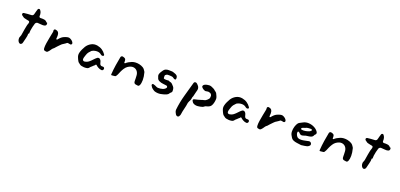

<svg xmlns="http://www.w3.org/2000/svg" viewBox="11 -1351 5050 2423"><g transform="rotate(20 2536.5 -139.0)"><path d="M409 -335Q411 -325 405.5 -316Q400 -307 389 -304Q370 -298 345 -301.5Q320 -305 294 -305Q284 -305 275.5 -298.5Q267 -292 264 -283Q257 -262 250.5 -234.5Q244 -207 241 -182.5Q238 -158 239 -145Q239 -139 234 -139Q229 -139 229 -134Q231 -109 221.5 -75.5Q212 -42 205 -9Q203 6 190 14Q179 22 165 15Q138 -4 139 -45Q139 -53 144.5 -65.5Q150 -78 153 -89Q155 -100 158.5 -122.5Q162 -145 166.5 -172Q171 -199 176.5 -223Q182 -247 188 -260Q189 -265 189.5 -269Q190 -273 190 -278Q188 -289 178 -291Q165 -293 150.5 -296.5Q136 -300 123 -303Q110 -304 98 -315Q93 -320 86 -323.5Q79 -327 75 -334Q68 -342 73 -352Q78 -362 88 -363Q111 -367 135.5 -368Q160 -369 188 -371Q198 -371 206 -378Q214 -385 216 -395Q222 -416 226 -433Q230 -450 236 -466Q240 -475 248.5 -477Q257 -479 264 -474Q278 -460 284 -439Q290 -418 288 -395Q287 -387 292.5 -381Q298 -375 306 -375Q332 -377 356 -373.5Q380 -370 393 -353Q395 -347 401 -349Q408 -349 408 -343Q408 -341 408.5 -339Q409 -337 409 -335Z M792 -218Q797 -208 790.5 -199Q784 -190 774 -191Q763 -193 750.5 -195.5Q738 -198 730 -195Q729 -194 716.5 -184Q704 -174 694 -169Q673 -158 657.5 -140.5Q642 -123 626 -108Q622 -103 617.5 -98.5Q613 -94 609 -89Q605 -82 599 -77.5Q593 -73 587 -68Q582 -64 577.5 -58.5Q573 -53 570 -48Q564 -37 556.5 -28.5Q549 -20 541 -11Q536 -4 526.5 -2Q517 0 509 -3Q503 -6 496 -6Q482 -9 480.5 -35.5Q479 -62 485 -101.5Q491 -141 499.5 -183.5Q508 -226 515 -261Q517 -272 515 -281Q513 -290 519 -297Q525 -304 534 -303Q552 -301 565 -293Q578 -285 583.5 -264Q589 -243 584 -200Q583 -193 589.5 -190.5Q596 -188 600 -194Q631 -233 660 -247Q689 -261 714 -265Q731 -269 750 -259Q764 -252 775.5 -241.5Q787 -231 792 -218Z M1279 -44Q1278 -34 1271 -27Q1264 -20 1253 -21Q1231 -23 1210.5 -34Q1190 -45 1177 -58Q1173 -63 1167.5 -62Q1162 -61 1159 -55Q1158 -50 1149 -45Q1145 -42 1141.5 -38.5Q1138 -35 1134 -31Q1127 -23 1118.5 -17Q1110 -11 1103 -1Q1090 17 1068 19Q1051 22 1033 21Q1015 20 999 16Q985 13 973 3Q971 1 969 -1Q967 -3 964 -4Q951 -12 943 -25Q930 -48 920 -74.5Q910 -101 917 -131Q922 -154 934.5 -180.5Q947 -207 958 -225Q981 -261 1019 -281.5Q1057 -302 1102 -294Q1140 -287 1168.5 -268Q1197 -249 1218 -218Q1223 -211 1220.5 -204Q1218 -197 1210 -195Q1194 -192 1183 -201Q1158 -224 1123 -224Q1088 -224 1059 -208Q1055 -206 1052.5 -204Q1050 -202 1048 -199Q1036 -188 1023.5 -172Q1011 -156 1003 -130Q999 -117 993.5 -101Q988 -85 989 -71Q989 -61 997 -54.5Q1005 -48 1015 -49Q1049 -54 1071 -71.5Q1093 -89 1111.5 -110Q1130 -131 1152 -148Q1161 -154 1172 -153Q1183 -152 1190 -144Q1200 -136 1205 -121Q1210 -106 1214 -90Q1217 -80 1225.5 -73.5Q1234 -67 1245 -68H1255Q1266 -69 1273 -62Q1280 -55 1279 -44Z M1773 -180Q1788 -125 1787.5 -81Q1787 -37 1776.5 -13Q1766 11 1748 6Q1743 4 1731 3.5Q1719 3 1709 -3Q1699 -9 1697 -26Q1696 -38 1696 -46Q1696 -54 1696 -68Q1696 -82 1694 -109Q1692 -143 1672.5 -166Q1653 -189 1621 -192.5Q1589 -196 1548 -169Q1528 -155 1512.5 -131Q1497 -107 1486 -82.5Q1475 -58 1468 -40Q1462 -27 1454 -16Q1446 -5 1428 -6Q1417 -6 1402.5 -3.5Q1388 -1 1389 -14Q1393 -77 1403 -141.5Q1413 -206 1423 -255Q1425 -265 1432.5 -270Q1440 -275 1448 -274Q1471 -270 1483 -260Q1495 -250 1493 -211Q1492 -206 1497.5 -203.5Q1503 -201 1507 -205Q1535 -231 1578.5 -248Q1622 -265 1677 -254Q1708 -247 1730 -233.5Q1752 -220 1768 -191Q1772 -186 1773 -180Z M2188 -90Q2193 -66 2174 -53Q2170 -49 2166.5 -45.5Q2163 -42 2161 -38Q2156 -29 2148.5 -23.5Q2141 -18 2133 -14Q2096 1 2058.5 7.5Q2021 14 1981 3Q1971 0 1955 -11Q1939 -22 1929 -34Q1927 -38 1922.5 -44.5Q1918 -51 1914 -58Q1912 -66 1917 -73Q1922 -80 1932 -78Q1946 -75 1957 -70Q1968 -65 1978 -60Q1990 -54 2002 -54Q2032 -53 2060.5 -61.5Q2089 -70 2103 -90Q2109 -98 2105 -107Q2101 -116 2093 -118Q2068 -123 2042.5 -124.5Q2017 -126 1988 -140Q1965 -153 1961 -173Q1960 -175 1959 -178.5Q1958 -182 1956 -185Q1952 -193 1951 -203Q1950 -213 1953 -223Q1958 -240 1967.5 -254Q1977 -268 1987 -283Q1998 -298 2014 -304Q2034 -312 2055.5 -311Q2077 -310 2094 -310Q2105 -310 2116 -306Q2130 -301 2144 -296Q2158 -291 2169 -280Q2176 -273 2178.5 -258Q2181 -243 2176.5 -233Q2172 -223 2156 -229Q2145 -234 2137.5 -240.5Q2130 -247 2117 -249Q2107 -250 2087.5 -251.5Q2068 -253 2059 -251Q2042 -248 2029 -234Q2028 -232 2027.5 -221.5Q2027 -211 2028 -201Q2029 -191 2031 -190Q2040 -185 2061.5 -184.5Q2083 -184 2099 -186Q2103 -186 2106 -183Q2107 -179 2113 -179Q2136 -176 2149 -162.5Q2162 -149 2174 -135Q2185 -122 2187 -104Q2187 -100 2187.5 -97Q2188 -94 2188 -90Z M2738 -185Q2740 -168 2736.5 -144Q2733 -120 2725 -98.5Q2717 -77 2703 -65Q2696 -60 2687 -55Q2681 -52 2674.5 -50Q2668 -48 2663 -46Q2655 -45 2646.5 -42Q2638 -39 2633 -34Q2629 -30 2623 -26.5Q2617 -23 2612 -21Q2584 -12 2552.5 -9Q2521 -6 2495 -19Q2480 -26 2472 -43Q2470 -44 2468 -49Q2464 -57 2467 -64.5Q2470 -72 2477 -74Q2489 -78 2501.5 -80Q2514 -82 2527 -86Q2545 -90 2567 -98Q2577 -102 2585 -104Q2593 -106 2603 -108Q2608 -109 2613.5 -111.5Q2619 -114 2623 -116Q2632 -122 2641 -130Q2650 -138 2657 -148Q2662 -156 2663.5 -168Q2665 -180 2664 -190Q2663 -195 2661 -198.5Q2659 -202 2657 -206Q2651 -216 2638.5 -220.5Q2626 -225 2615 -226Q2605 -226 2593.5 -223Q2582 -220 2572 -221Q2564 -223 2551.5 -230Q2539 -237 2529.5 -247Q2520 -257 2520 -265Q2521 -280 2535.5 -289Q2550 -298 2569 -302Q2588 -306 2600 -306Q2618 -306 2634.5 -298.5Q2651 -291 2663 -285Q2668 -282 2673 -279Q2678 -276 2682 -271Q2686 -267 2690 -264.5Q2694 -262 2699 -258Q2716 -246 2720 -230Q2725 -219 2730.5 -208Q2736 -197 2738 -185ZM2479 -200Q2475 -178 2468.5 -159Q2462 -140 2458 -116Q2458 -112 2456.5 -108Q2455 -104 2453 -100Q2448 -93 2448 -83Q2447 -78 2446 -73Q2445 -68 2444 -63Q2441 -54 2437.5 -44Q2434 -34 2429 -28Q2423 -17 2420 -5Q2414 40 2403.5 79Q2393 118 2387 163Q2386 168 2384 173.5Q2382 179 2378 184Q2378 185 2377.5 185.5Q2377 186 2377 188Q2372 197 2361.5 199.5Q2351 202 2342 196Q2332 190 2327 179.5Q2322 169 2315 156Q2313 150 2311 141.5Q2309 133 2310 126Q2321 23 2349 -76Q2377 -175 2402 -265Q2404 -275 2413 -279.5Q2422 -284 2432 -281Q2442 -277 2448.5 -270.5Q2455 -264 2462 -256Q2472 -246 2475 -235Q2475 -233 2477 -231Q2479 -224 2480 -216Q2481 -208 2479 -200Z M3224 -44Q3223 -34 3216 -27Q3209 -20 3198 -21Q3176 -23 3155.5 -34Q3135 -45 3122 -58Q3118 -63 3112.5 -62Q3107 -61 3104 -55Q3103 -50 3094 -45Q3090 -42 3086.5 -38.5Q3083 -35 3079 -31Q3072 -23 3063.5 -17Q3055 -11 3048 -1Q3035 17 3013 19Q2996 22 2978 21Q2960 20 2944 16Q2930 13 2918 3Q2916 1 2914 -1Q2912 -3 2909 -4Q2896 -12 2888 -25Q2875 -48 2865 -74.5Q2855 -101 2862 -131Q2867 -154 2879.5 -180.5Q2892 -207 2903 -225Q2926 -261 2964 -281.5Q3002 -302 3047 -294Q3085 -287 3113.5 -268Q3142 -249 3163 -218Q3168 -211 3165.5 -204Q3163 -197 3155 -195Q3139 -192 3128 -201Q3103 -224 3068 -224Q3033 -224 3004 -208Q3000 -206 2997.5 -204Q2995 -202 2993 -199Q2981 -188 2968.5 -172Q2956 -156 2948 -130Q2944 -117 2938.5 -101Q2933 -85 2934 -71Q2934 -61 2942 -54.5Q2950 -48 2960 -49Q2994 -54 3016 -71.5Q3038 -89 3056.5 -110Q3075 -131 3097 -148Q3106 -154 3117 -153Q3128 -152 3135 -144Q3145 -136 3150 -121Q3155 -106 3159 -90Q3162 -80 3170.5 -73.5Q3179 -67 3190 -68H3200Q3211 -69 3218 -62Q3225 -55 3224 -44Z M3655 -218Q3660 -208 3653.5 -199Q3647 -190 3637 -191Q3626 -193 3613.5 -195.5Q3601 -198 3593 -195Q3592 -194 3579.5 -184Q3567 -174 3557 -169Q3536 -158 3520.5 -140.5Q3505 -123 3489 -108Q3485 -103 3480.5 -98.5Q3476 -94 3472 -89Q3468 -82 3462 -77.5Q3456 -73 3450 -68Q3445 -64 3440.5 -58.5Q3436 -53 3433 -48Q3427 -37 3419.5 -28.5Q3412 -20 3404 -11Q3399 -4 3389.5 -2Q3380 0 3372 -3Q3366 -6 3359 -6Q3345 -9 3343.5 -35.5Q3342 -62 3348 -101.5Q3354 -141 3362.5 -183.5Q3371 -226 3378 -261Q3380 -272 3378 -281Q3376 -290 3382 -297Q3388 -304 3397 -303Q3415 -301 3428 -293Q3441 -285 3446.5 -264Q3452 -243 3447 -200Q3446 -193 3452.5 -190.5Q3459 -188 3463 -194Q3494 -233 3523 -247Q3552 -261 3577 -265Q3594 -269 3613 -259Q3627 -252 3638.5 -241.5Q3650 -231 3655 -218Z M4072 -219Q4086 -198 4070 -180Q4069 -180 4068.5 -179.5Q4068 -179 4067 -179Q4059 -171 4056 -161Q4048 -145 4032 -138.5Q4016 -132 3997 -130Q3978 -128 3961 -125Q3950 -122 3941 -118.5Q3932 -115 3922 -113Q3898 -107 3882 -123Q3878 -127 3874 -130.5Q3870 -134 3866 -138Q3860 -143 3853 -140.5Q3846 -138 3846 -130Q3844 -111 3854.5 -91.5Q3865 -72 3878 -64Q3897 -55 3922 -56Q3947 -57 3973 -63Q3999 -69 4020 -73Q4028 -75 4037.5 -72Q4047 -69 4052 -61Q4053 -60 4054.5 -58Q4056 -56 4056 -54Q4061 -44 4057.5 -34Q4054 -24 4045 -19Q4045 -18 4044 -18Q4043 -18 4042 -16Q4038 -12 4032 -9.5Q4026 -7 4021 -5Q4004 -1 3988.5 1.5Q3973 4 3953 6Q3945 9 3937 6Q3912 2 3885 -1Q3858 -4 3835.5 -14.5Q3813 -25 3800 -51Q3799 -53 3797.5 -55Q3796 -57 3795 -60Q3779 -82 3778 -115.5Q3777 -149 3787 -182Q3797 -215 3812 -234Q3823 -247 3837 -252.5Q3851 -258 3867 -268Q3900 -287 3940 -285.5Q3980 -284 4016 -266.5Q4052 -249 4072 -219ZM4007 -221Q4006 -224 4003 -225.5Q4000 -227 3997 -228Q3982 -228 3961.5 -226.5Q3941 -225 3938 -223Q3936 -221 3930 -219Q3917 -213 3903.5 -209.5Q3890 -206 3880 -199Q3873 -195 3875.5 -187Q3878 -179 3886 -178Q3912 -174 3940 -179.5Q3968 -185 3990 -195Q3999 -201 4007 -209Q4012 -216 4007 -221Z M4572 -180Q4587 -125 4586.5 -81Q4586 -37 4575.5 -13Q4565 11 4547 6Q4542 4 4530 3.5Q4518 3 4508 -3Q4498 -9 4496 -26Q4495 -38 4495 -46Q4495 -54 4495 -68Q4495 -82 4493 -109Q4491 -143 4471.5 -166Q4452 -189 4420 -192.5Q4388 -196 4347 -169Q4327 -155 4311.5 -131Q4296 -107 4285 -82.5Q4274 -58 4267 -40Q4261 -27 4253 -16Q4245 -5 4227 -6Q4216 -6 4201.5 -3.5Q4187 -1 4188 -14Q4192 -77 4202 -141.5Q4212 -206 4222 -255Q4224 -265 4231.5 -270Q4239 -275 4247 -274Q4270 -270 4282 -260Q4294 -250 4292 -211Q4291 -206 4296.5 -203.5Q4302 -201 4306 -205Q4334 -231 4377.5 -248Q4421 -265 4476 -254Q4507 -247 4529 -233.5Q4551 -220 4567 -191Q4571 -186 4572 -180Z M5021 -335Q5023 -325 5017.5 -316Q5012 -307 5001 -304Q4982 -298 4957 -301.5Q4932 -305 4906 -305Q4896 -305 4887.5 -298.5Q4879 -292 4876 -283Q4869 -262 4862.5 -234.5Q4856 -207 4853 -182.5Q4850 -158 4851 -145Q4851 -139 4846 -139Q4841 -139 4841 -134Q4843 -109 4833.5 -75.5Q4824 -42 4817 -9Q4815 6 4802 14Q4791 22 4777 15Q4750 -4 4751 -45Q4751 -53 4756.5 -65.5Q4762 -78 4765 -89Q4767 -100 4770.5 -122.5Q4774 -145 4778.5 -172Q4783 -199 4788.5 -223Q4794 -247 4800 -260Q4801 -265 4801.5 -269Q4802 -273 4802 -278Q4800 -289 4790 -291Q4777 -293 4762.5 -296.5Q4748 -300 4735 -303Q4722 -304 4710 -315Q4705 -320 4698 -323.5Q4691 -327 4687 -334Q4680 -342 4685 -352Q4690 -362 4700 -363Q4723 -367 4747.5 -368Q4772 -369 4800 -371Q4810 -371 4818 -378Q4826 -385 4828 -395Q4834 -416 4838 -433Q4842 -450 4848 -466Q4852 -475 4860.5 -477Q4869 -479 4876 -474Q4890 -460 4896 -439Q4902 -418 4900 -395Q4899 -387 4904.5 -381Q4910 -375 4918 -375Q4944 -377 4968 -373.5Q4992 -370 5005 -353Q5007 -347 5013 -349Q5020 -349 5020 -343Q5020 -341 5020.5 -339Q5021 -337 5021 -335Z"/></g></svg>

Font: Slackside One
Style: Regular
Weight: 400
Version: Version 1.000